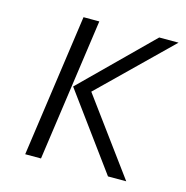

<svg xmlns="http://www.w3.org/2000/svg" viewBox="-84 -602 658 681"><g transform="rotate(15 245.0 -261.5)"><path d="M125 0H67L141 -523H199ZM236 -275 438 0H371L169 -276L419 -523H490Z"/></g></svg>

Font: FiraGO Light
Style: Italic
Weight: 300
Italic angle: -8°
Designer: bBox Type GmbH
Foundry: bBox Type GmbH
Version: Version 1.001